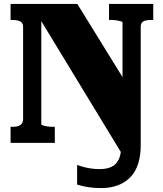

<svg xmlns="http://www.w3.org/2000/svg" viewBox="-20 -730 835 981"><path d="M699 12Q699 66 685.5 107.5Q672 149 645.5 176Q619 203 581.5 217Q544 231 496 231Q460 231 429 226Q398 221 374 213V113Q386 117 403 122Q420 127 442.5 130.5Q465 134 490 134Q525 134 549.5 122.5Q574 111 586.5 85Q599 59 599 16V-80L631 102L163 -668L191 -664V-95Q191 -92 200 -89Q209 -86 222.5 -84Q236 -82 248 -82H260V0H34V-82H45Q60 -82 72 -85.5Q84 -89 91 -98Q98 -107 98 -121V-592Q98 -607 91 -614.5Q84 -622 72 -625Q60 -628 45 -628H34V-710H375L669 -234L606 -156V-615Q606 -619 597 -621.5Q588 -624 575 -626Q562 -628 550 -628H537V-710H763V-628H753Q738 -628 725.5 -625.5Q713 -623 706 -615.5Q699 -608 699 -593Z"/></svg>

Font: Roboto Serif ExtraBold
Style: Regular
Weight: 800
Designer: Greg Gazdowicz
Foundry: Commercial Type
Version: Version 1.008